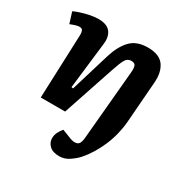

<svg xmlns="http://www.w3.org/2000/svg" viewBox="-173 -685 1035 1064"><g transform="rotate(30 344.5 -153.0)"><path d="M347 231Q305 231 284 211Q263 191 263 164Q263 143 272 125Q281 107 294 92L350 114Q377 125 396.5 119Q416 113 420 77L460 -369Q463 -398 457.5 -412.5Q452 -427 430 -427Q406 -427 393.5 -406Q381 -385 363 -331L252 0H96L112 -411Q112 -426 107.5 -436.5Q103 -447 86 -447Q69 -447 30 -431L8 -501Q19 -507 44.5 -515.5Q70 -524 100.5 -530.5Q131 -537 157 -537Q210 -537 232.5 -509.5Q255 -482 250 -435L215 -135L226 -133L301 -381Q323 -454 362 -495.5Q401 -537 473 -537Q547 -537 576.5 -495.5Q606 -454 600 -385L580 -124Q573 -40 540 37Q507 114 458 170Q438 192 409 211.5Q380 231 347 231Z"/></g></svg>

Font: Literata 7pt
Style: Bold Italic
Weight: 700
Italic angle: -2°
Designer: Latin by Veronika Burian and Jose Scaglione. Greek by Irene Vlachou. Cyrillic by Vera Evstafieva
Foundry: TypeTogether
Version: Version 3.002